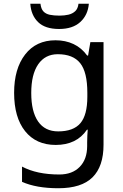

<svg xmlns="http://www.w3.org/2000/svg" viewBox="-20 -760 655 1020"><path d="M275 -546Q328 -546 370.5 -526Q413 -506 443 -465H448L460 -536H530V9Q530 124 471.5 182Q413 240 290 240Q232 240 183.5 231.5Q135 223 97 206V125Q176 167 295 167Q364 167 403.5 126.5Q443 86 443 16V-5Q443 -17 444 -39.5Q445 -62 446 -71H442Q414 -30 372.5 -10Q331 10 276 10Q172 10 113.5 -63Q55 -136 55 -267Q55 -395 113.5 -470.5Q172 -546 275 -546ZM287 -472Q220 -472 183 -418.5Q146 -365 146 -266Q146 -167 182.5 -114.5Q219 -62 289 -62Q370 -62 407 -105.5Q444 -149 444 -246V-267Q444 -377 406 -424.5Q368 -472 287 -472ZM452 -740Q447 -680 406.5 -643Q366 -606 294 -606Q220 -606 182.5 -642.5Q145 -679 141 -740H195Q198 -713 210.5 -699.5Q223 -686 244.5 -681.5Q266 -677 296 -677Q322 -677 343.5 -682Q365 -687 379.5 -700.5Q394 -714 397 -740Z"/></svg>

Font: Noto Sans NKo Unjoined
Style: Regular
Weight: 400
Designer: Monotype Design Team
Foundry: Monotype Imaging Inc.
Version: Version 2.004